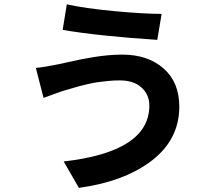

<svg xmlns="http://www.w3.org/2000/svg" viewBox="-20 -825 1040 902"><path d="M681.6 -329.1Q681.6 -380.9 644 -414.6Q606.4 -448.2 539.1 -447.3Q512.7 -447.3 484.4 -444.3Q456.1 -441.4 436 -438.5Q416 -435.5 387.2 -428.7Q358.4 -421.9 347.7 -418.9Q336.9 -416 309.6 -407.7Q282.2 -399.4 281.2 -399.4Q264.6 -394.5 230.5 -381.8Q196.3 -369.1 184.6 -365.2L148.4 -505.9Q190.4 -509.8 255.9 -523.4Q263.7 -525.4 302.2 -533.7Q340.8 -542 361.8 -546.4Q382.8 -550.8 418.9 -556.6Q455.1 -562.5 488.3 -565.4Q521.5 -568.4 554.7 -568.4Q674.8 -568.4 748.5 -503.4Q822.3 -438.5 822.3 -324.2Q822.3 -169.9 693.4 -70.8Q564.5 28.3 350.6 57.6L279.3 -66.4Q681.6 -112.3 681.6 -329.1ZM274.4 -684.6 293.9 -804.7Q376 -786.1 515.1 -772.9Q654.3 -759.8 739.3 -759.8L718.8 -637.7Q438.5 -656.2 274.4 -684.6Z"/></svg>

Font: Gen Shin Gothic Monospace Bold
Style: Bold
Weight: 700
Designer: [Source Han Sans]
Ryoko NISHIZUKA  (kana & ideographs); Paul D. Hunt (Latin, Greek & Cyrillic); Wenlong ZHANG  (bopomofo
Version: Version 1.002.20150607